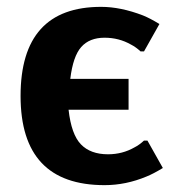

<svg xmlns="http://www.w3.org/2000/svg" viewBox="-20 -530 515 560"><path d="M285 10Q40 10 40 -250Q40 -510 275 -510Q332 -510 397 -485Q417 -477 445 -460L400 -380H390Q376 -393 362 -400Q327 -420 285 -420Q241 -420 217 -393Q193 -366 185 -300H355V-210H180Q188 -138 216 -109Q244 -80 295 -80Q337 -80 372 -100Q386 -107 400 -120H410L455 -40Q427 -23 407 -15Q347 10 285 10Z"/></svg>

Font: Scada
Style: Bold
Weight: 700
Designer: Jovanny Lemonad
Foundry: Jovanny Lemonad
Version: Version 4.100;PS 004.100;hotconv 1.0.88;makeotf.lib2.5.64775